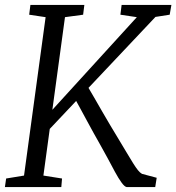

<svg xmlns="http://www.w3.org/2000/svg" viewBox="-23 -763 719 783"><path d="M-3 0 2 -35 75 -47 163 -693 96 -703 101 -743H321L316 -703L242 -693L154 -47L230 -35L227 0ZM174 -231 184 -308 535 -693 468 -703 473 -743H676L669 -703L611 -694ZM610 0H494Q485.5 -1 473 -18Q460.5 -35 446 -61.8Q431.5 -88.5 415.8 -118.2Q400 -148 385 -174Q373 -194.5 359.8 -218.8Q346.5 -243 333 -267.8Q319.5 -292.5 307.2 -315.5Q295 -338.5 284.5 -357L334.5 -410.5Q346.5 -390.5 362 -363.5Q377.5 -336.5 394.2 -307.5Q411 -278.5 426.8 -251.8Q442.5 -225 455 -205Q477 -168.5 492.8 -142Q508.5 -115.5 519.8 -97.5Q531 -79.5 539.5 -69Q548 -58.5 556 -54L616 -38Z"/></svg>

Font: Merriweather 7pt Light
Style: Italic
Weight: 300
Italic angle: -7.8°
Designer: Eben Sorkin
Foundry: Eben Sorkin
Version: Version 2.200;gftools[0.9.31]